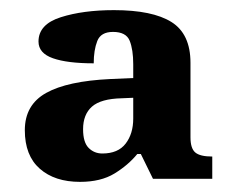

<svg xmlns="http://www.w3.org/2000/svg" viewBox="-20 -739 460 379"><path d="M138 -380Q88 -380 58.5 -406Q29 -432 29 -482Q29 -532 71 -555.5Q113 -579 198 -583L243 -585V-612Q243 -641 236 -658.5Q229 -676 203 -676Q179 -676 172 -658Q165 -640 165 -614Q113 -614 84.5 -624Q56 -634 56 -657Q56 -691 100 -705Q144 -719 205 -719Q281 -719 318.5 -695.5Q356 -672 356 -615V-468Q356 -446 365.5 -438Q375 -430 399 -430V-386H282L258 -435H251Q233 -413 206 -396.5Q179 -380 138 -380ZM182 -436Q213 -436 228 -455.5Q243 -475 243 -505V-546L220 -545Q179 -544 161.5 -528.5Q144 -513 144 -484Q144 -458 155 -447Q166 -436 182 -436Z"/></svg>

Font: Noto Serif Oriya
Style: Bold
Weight: 700
Designer: David Williams
Foundry: Google LLC, David Williams
Version: Version 1.051; ttfautohint (v1.8.4.7-5d5b)